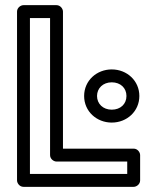

<svg xmlns="http://www.w3.org/2000/svg" viewBox="-20 -699 603 744"><path d="M96 -25V-629H174V-98C174 -83 188 -73 199 -73H473V-25ZM46 0C46 11 56 25 71 25H498C509 25 523 15 523 0V-98C523 -109 513 -123 498 -123H224V-654C224 -665 214 -679 199 -679H71C60 -679 46 -669 46 -654ZM356 -327C356 -357 379 -380 413 -380C447 -380 470 -358 470 -327C470 -296 447 -274 413 -274C379 -274 356 -297 356 -327ZM306 -327C306 -267 355 -224 413 -224C472 -224 520 -268 520 -327C520 -386 472 -430 413 -430C355 -430 306 -387 306 -327Z"/></svg>

Font: Falling Sky
Style: ExtOu
Weight: 400
Designer: Paul D. Hunt
Foundry: Adobe Systems Incorporated
Version: Version 1.02